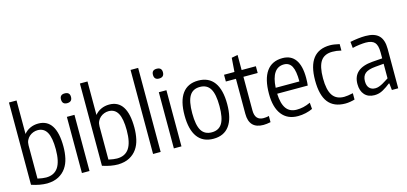

<svg xmlns="http://www.w3.org/2000/svg" viewBox="-68 -1290 3782 1783"><g transform="rotate(-15 1823.0 -399.0)"><path d="M211 10Q142 10 61 -17V-808H134V-486Q158 -516 194 -532.5Q230 -549 272 -549Q358 -549 401 -482Q444 -415 444 -282Q444 -223 432.5 -171Q421 -119 393.5 -79.5Q366 -40 321.5 -16Q277 8 211 10ZM215 -46Q293 -46 331 -102Q369 -158 369 -276Q369 -387 340 -439Q311 -491 251 -491Q229 -491 208 -483Q187 -475 170.5 -460.5Q154 -446 144 -425Q134 -404 134 -377V-57Q183 -46 215 -46Z M582 -662Q535 -662 535 -710Q535 -756 582 -756Q631 -756 631 -710Q631 -662 582 -662ZM546 -540H619V0H546Z M893 10Q824 10 743 -17V-808H816V-486Q840 -516 876 -532.5Q912 -549 954 -549Q1040 -549 1083 -482Q1126 -415 1126 -282Q1126 -223 1114.5 -171Q1103 -119 1075.5 -79.5Q1048 -40 1003.5 -16Q959 8 893 10ZM897 -46Q975 -46 1013 -102Q1051 -158 1051 -276Q1051 -387 1022 -439Q993 -491 933 -491Q911 -491 890 -483Q869 -475 852.5 -460.5Q836 -446 826 -425Q816 -404 816 -377V-57Q865 -46 897 -46Z M1230 -808H1303V0H1230Z M1466 -662Q1419 -662 1419 -710Q1419 -756 1466 -756Q1515 -756 1515 -710Q1515 -662 1466 -662ZM1430 -540H1503V0H1430Z M1810 9Q1709 9 1657 -62Q1605 -133 1605 -270Q1605 -408 1657 -479Q1709 -550 1810 -550Q1911 -550 1963 -479Q2015 -408 2015 -270Q2015 -132 1963 -61.5Q1911 9 1810 9ZM1810 -53Q1878 -53 1909.5 -104.5Q1941 -156 1941 -270Q1941 -385 1909.5 -437Q1878 -489 1810 -489Q1742 -489 1710.5 -437Q1679 -385 1679 -270Q1679 -156 1710.5 -104.5Q1742 -53 1810 -53Z M2291 5Q2154 5 2154 -139V-475H2057V-540H2157L2167 -674L2226 -685V-540H2363V-475H2226V-152Q2226 -103 2247 -79.5Q2268 -56 2307 -56Q2318 -56 2333 -57.5Q2348 -59 2360 -63V-3Q2320 5 2291 5Z M2623 9Q2522 9 2468 -60.5Q2414 -130 2414 -260Q2414 -402 2466 -475.5Q2518 -549 2620 -549Q2702 -549 2744 -490Q2786 -431 2786 -316Q2786 -291 2785 -275Q2784 -259 2782 -242H2488Q2492 -145 2526 -98.5Q2560 -52 2626 -52Q2658 -52 2690 -59Q2722 -66 2759 -83L2764 -22Q2735 -8 2697.5 0.5Q2660 9 2623 9ZM2618 -489Q2559 -489 2526.5 -441Q2494 -393 2489 -299H2717Q2717 -400 2693 -444.5Q2669 -489 2618 -489Z M3078 10Q2968 10 2914 -58.5Q2860 -127 2860 -270Q2860 -550 3078 -550Q3113 -550 3168 -537V-475Q3144 -481 3123.5 -483.5Q3103 -486 3083 -486Q3006 -486 2971 -434.5Q2936 -383 2936 -270Q2936 -158 2971.5 -105.5Q3007 -53 3083 -53Q3114 -53 3168 -65V-4Q3148 2 3123.5 6Q3099 10 3078 10Z M3359 5Q3299 5 3265 -32.5Q3231 -70 3231 -136Q3231 -285 3419 -300L3515 -307V-365Q3515 -433 3489.5 -460.5Q3464 -488 3405 -488Q3380 -488 3343 -483.5Q3306 -479 3276 -471L3270 -531Q3308 -539 3346.5 -543.5Q3385 -548 3417 -548Q3505 -548 3546 -507Q3587 -466 3587 -379V0H3526L3519 -65H3513Q3481 -39 3442.5 -17Q3404 5 3359 5ZM3384 -55Q3401 -55 3419 -61.5Q3437 -68 3454.5 -77.5Q3472 -87 3487.5 -97.5Q3503 -108 3515 -115V-255L3434 -248Q3364 -242 3334.5 -217Q3305 -192 3305 -142Q3305 -100 3325.5 -77.5Q3346 -55 3384 -55Z"/></g></svg>

Font: Encode Sans Compressed
Style: Regular
Weight: 400
Designer: Pablo Impallari, Andres Torresi
Foundry: Pablo Impallari, Andres Torresi
Version: Version 1.000; ttfautohint (v1.00) -l 8 -r 50 -G 200 -x 14 -